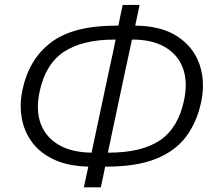

<svg xmlns="http://www.w3.org/2000/svg" viewBox="-20 -756 883 798"><path d="M328.5 22.5Q333.5 -0.5 338 -21.5L347 -63.5Q264 -65.5 205.8 -92.2Q147.5 -119 114 -163.8Q80.5 -208.5 70.5 -265Q66 -289.5 66 -315Q66 -348 73.5 -383Q100.5 -510.5 192.5 -580Q284.5 -649.5 463 -649.5H472Q476 -670.5 480.5 -691.5Q485 -712 490 -735.5H560Q555.5 -712.5 551 -691.5L542 -649.5Q650.5 -648.5 717.5 -604.5Q784.5 -560.5 809.5 -488Q823.5 -446.5 823.5 -401Q823.5 -366.5 815.5 -329.5Q798 -248 753.5 -188.2Q709 -128.5 628.5 -96Q548 -63.5 423.5 -63.5H417Q412.5 -42 408.5 -21.5Q404 -0.5 399 22.5ZM451 -229Q445 -200.5 439.5 -174Q433.5 -147 428.5 -121.5H431Q569 -121.5 644.8 -172.8Q720.5 -224 744.5 -337.5Q752 -372.5 752 -403Q752 -441.5 740 -473.5Q718.5 -530 665 -560.8Q611.5 -591.5 531 -591.5H528.5Q523 -565.5 517.2 -538.8Q511.5 -512 505 -483ZM144.5 -374.5Q137.5 -341 137.5 -311.5Q137.5 -273 149.5 -241Q171 -184.5 225 -153.5Q279 -122.5 360.5 -121.5Q366 -147 371.8 -174Q377.5 -201 383.5 -229.5L437.5 -483Q444 -512 449.8 -538.8Q455.5 -565.5 460.5 -591.5H456.5Q322.5 -591.5 245.5 -540.5Q168.5 -489.5 144.5 -374.5Z"/></svg>

Font: Heraclito Light
Style: Italic
Weight: 300
Italic angle: -12°
Designer: Kostas Bartsokas (font) & Cristiano Sobral (main changes)
Foundry: Kostas Bartsokas (font) & Cristiano Sobral (main changes)
Version: Version 1.00;July 8, 2020;FontCreator 13.0.0.2655 64-bit